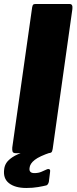

<svg xmlns="http://www.w3.org/2000/svg" viewBox="-34 -762 381 955"><path d="M313 -742Q329 -742 326 -717L228 -21Q226 -7 220.5 -3.5Q215 0 199 0H46Q31 0 28.5 -8Q26 -16 27 -28L126 -726Q128 -736 131 -739Q134 -742 142 -742ZM-13 78Q-11 62 -2 48Q7 34 28.5 19.5Q50 5 92 -8L219 -4Q162 15 138.5 33.5Q115 52 113 73Q111 86 117 92.5Q123 99 137 99Q157 99 172 92.5Q187 86 200 80Q209 77 213 81Q217 85 215 94L209 142Q208 147 205 152.5Q202 158 197 160Q181 164 155 168.5Q129 173 97 173Q41 173 10.5 149Q-20 125 -13 78Z"/></svg>

Font: Libre Franklin Thin ExtraBold
Style: Italic
Weight: 800
Italic angle: -8°
Version: Version 2.000